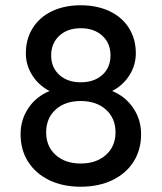

<svg xmlns="http://www.w3.org/2000/svg" viewBox="-20 -698 613 728"><path d="M58 -189Q58 -244 87.5 -288Q117 -332 168 -353Q128 -373 103 -411.5Q78 -450 78 -496Q78 -550 104 -591.5Q130 -633 177 -655.5Q224 -678 286 -678Q348 -678 395.5 -655.5Q443 -633 469 -591.5Q495 -550 495 -496Q495 -450 470 -411.5Q445 -373 405 -353Q456 -332 485.5 -288Q515 -244 515 -189Q515 -130 486.5 -85Q458 -40 406 -15Q354 10 286 10Q218 10 166.5 -15Q115 -40 86.5 -85Q58 -130 58 -189ZM418 -196Q418 -250 381.5 -282.5Q345 -315 286 -315Q227 -315 191 -282.5Q155 -250 155 -196Q155 -143 191 -110.5Q227 -78 286 -78Q345 -78 381.5 -110.5Q418 -143 418 -196ZM399 -488Q399 -534 368 -562.5Q337 -591 286 -591Q236 -591 205 -562.5Q174 -534 174 -488Q174 -442 205 -414Q236 -386 286 -386Q337 -386 368 -414Q399 -442 399 -488Z"/></svg>

Font: Madhuban
Style: Regular
Weight: 400
Designer: jaikishan Patel
Foundry: MagicType
Version: Version 1.000